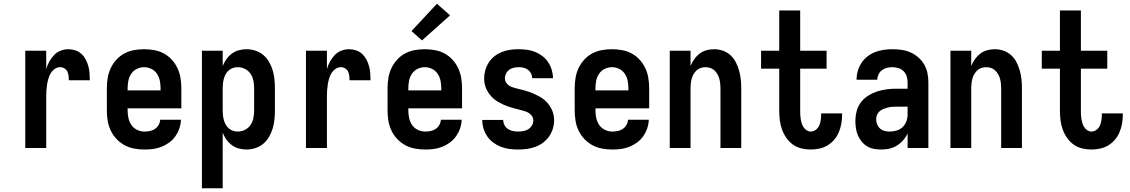

<svg xmlns="http://www.w3.org/2000/svg" viewBox="-20 -791 6040 1026"><path d="M115 0V-520H227V-422Q233 -443 243.5 -462Q254 -481 268.5 -496.5Q283 -512 303.5 -520Q324 -528 345 -528Q364 -528 382.5 -522Q401 -516 415 -503Q429 -490 438 -473Q447 -456 452 -437.5Q457 -419 458.5 -400Q460 -381 460 -362H348Q348 -374 346.5 -386Q345 -398 340 -408.5Q335 -419 324.5 -425.5Q314 -432 302 -432Q286 -432 272.5 -422.5Q259 -413 251 -399.5Q243 -386 238.5 -370.5Q234 -355 231.5 -339Q229 -323 228 -307.5Q227 -292 227 -276V0Z M752 8Q725 8 697.5 3Q670 -2 646 -15Q622 -28 603 -48Q584 -68 572 -93Q560 -118 555.5 -145.5Q551 -173 551 -200V-320Q551 -347 555.5 -374.5Q560 -402 571.5 -426.5Q583 -451 601.5 -471.5Q620 -492 644 -505Q668 -518 695.5 -523Q723 -528 750 -528Q777 -528 804.5 -523Q832 -518 856 -505Q880 -492 898.5 -471.5Q917 -451 928.5 -426.5Q940 -402 944.5 -374.5Q949 -347 949 -320V-212H662V-200Q662 -180 666.5 -159.5Q671 -139 682.5 -122.5Q694 -106 713 -97Q732 -88 752 -88Q767 -88 781.5 -91Q796 -94 808 -102Q820 -110 827.5 -123Q835 -136 836 -151H947Q946 -127 938.5 -105Q931 -83 917.5 -63.5Q904 -44 885 -30Q866 -16 844 -7Q822 2 799 5Q776 8 752 8ZM662 -308H838V-320Q838 -340 834 -360Q830 -380 818.5 -397Q807 -414 788.5 -423Q770 -432 750 -432Q730 -432 711.5 -423Q693 -414 681.5 -397Q670 -380 666 -360Q662 -340 662 -320Z M1059 215V-520H1170V-438Q1178 -458 1190 -475Q1202 -492 1219 -504.5Q1236 -517 1256 -522.5Q1276 -528 1297 -528Q1321 -528 1344.5 -520.5Q1368 -513 1386.5 -497.5Q1405 -482 1417.5 -460.5Q1430 -439 1437 -416Q1444 -393 1446.5 -368.5Q1449 -344 1449 -320V-200Q1449 -176 1446.5 -151.5Q1444 -127 1437 -104Q1430 -81 1417.5 -59.5Q1405 -38 1386.5 -22.5Q1368 -7 1344.5 0.5Q1321 8 1297 8Q1276 8 1256 2.5Q1236 -3 1219 -15.5Q1202 -28 1190 -45Q1178 -62 1170 -82V215ZM1251 -88Q1271 -88 1289.5 -97.5Q1308 -107 1319 -123.5Q1330 -140 1334 -160Q1338 -180 1338 -200V-320Q1338 -340 1334 -360Q1330 -380 1319 -396.5Q1308 -413 1289.5 -422.5Q1271 -432 1251 -432Q1238 -432 1225.5 -428Q1213 -424 1203 -415.5Q1193 -407 1186.5 -395.5Q1180 -384 1176.5 -371.5Q1173 -359 1171.5 -346Q1170 -333 1170 -320V-200Q1170 -187 1171.5 -174Q1173 -161 1176.5 -148.5Q1180 -136 1186.5 -124.5Q1193 -113 1203 -104.5Q1213 -96 1225.5 -92Q1238 -88 1251 -88Z M1615 0V-520H1727V-422Q1733 -443 1743.5 -462Q1754 -481 1768.5 -496.5Q1783 -512 1803.5 -520Q1824 -528 1845 -528Q1864 -528 1882.5 -522Q1901 -516 1915 -503Q1929 -490 1938 -473Q1947 -456 1952 -437.5Q1957 -419 1958.5 -400Q1960 -381 1960 -362H1848Q1848 -374 1846.5 -386Q1845 -398 1840 -408.5Q1835 -419 1824.5 -425.5Q1814 -432 1802 -432Q1786 -432 1772.5 -422.5Q1759 -413 1751 -399.5Q1743 -386 1738.5 -370.5Q1734 -355 1731.5 -339Q1729 -323 1728 -307.5Q1727 -292 1727 -276V0Z M2252 8Q2225 8 2197.5 3Q2170 -2 2146 -15Q2122 -28 2103 -48Q2084 -68 2072 -93Q2060 -118 2055.5 -145.5Q2051 -173 2051 -200V-320Q2051 -347 2055.5 -374.5Q2060 -402 2071.5 -426.5Q2083 -451 2101.5 -471.5Q2120 -492 2144 -505Q2168 -518 2195.5 -523Q2223 -528 2250 -528Q2277 -528 2304.5 -523Q2332 -518 2356 -505Q2380 -492 2398.5 -471.5Q2417 -451 2428.5 -426.5Q2440 -402 2444.5 -374.5Q2449 -347 2449 -320V-212H2162V-200Q2162 -180 2166.5 -159.5Q2171 -139 2182.5 -122.5Q2194 -106 2213 -97Q2232 -88 2252 -88Q2267 -88 2281.5 -91Q2296 -94 2308 -102Q2320 -110 2327.5 -123Q2335 -136 2336 -151H2447Q2446 -127 2438.5 -105Q2431 -83 2417.5 -63.5Q2404 -44 2385 -30Q2366 -16 2344 -7Q2322 2 2299 5Q2276 8 2252 8ZM2162 -308H2338V-320Q2338 -340 2334 -360Q2330 -380 2318.5 -397Q2307 -414 2288.5 -423Q2270 -432 2250 -432Q2230 -432 2211.5 -423Q2193 -414 2181.5 -397Q2170 -380 2166 -360Q2162 -340 2162 -320ZM2235 -575 2179 -625 2315 -771 2385 -709Z M2748 8Q2725 8 2702 5Q2679 2 2657 -6.5Q2635 -15 2616 -29Q2597 -43 2584 -62Q2571 -81 2564 -103.5Q2557 -126 2557 -150H2669Q2669 -136 2675.5 -123Q2682 -110 2694 -102Q2706 -94 2720 -91Q2734 -88 2748 -88Q2763 -88 2777 -90.5Q2791 -93 2803 -100.5Q2815 -108 2822.5 -120.5Q2830 -133 2830 -147Q2830 -163 2819 -175.5Q2808 -188 2793.5 -193.5Q2779 -199 2763.5 -202.5Q2748 -206 2733 -210.5Q2718 -215 2703 -219.5Q2688 -224 2673.5 -230.5Q2659 -237 2645.5 -244.5Q2632 -252 2620 -262Q2608 -272 2598 -284.5Q2588 -297 2581 -311Q2574 -325 2570.5 -340.5Q2567 -356 2567 -372Q2567 -394 2573.5 -416.5Q2580 -439 2592.5 -458Q2605 -477 2623 -491Q2641 -505 2662.5 -513.5Q2684 -522 2706.5 -525Q2729 -528 2752 -528Q2774 -528 2796.5 -525Q2819 -522 2840 -513.5Q2861 -505 2879 -491Q2897 -477 2909.5 -458Q2922 -439 2928.5 -417Q2935 -395 2935 -373H2824Q2824 -386 2818 -398Q2812 -410 2801.5 -418Q2791 -426 2778 -429Q2765 -432 2752 -432Q2738 -432 2725 -429Q2712 -426 2701.5 -418.5Q2691 -411 2684.5 -398.5Q2678 -386 2678 -373Q2678 -357 2688.5 -344.5Q2699 -332 2714 -326.5Q2729 -321 2744 -317.5Q2759 -314 2774.5 -310Q2790 -306 2805 -301Q2820 -296 2834 -289.5Q2848 -283 2862 -275.5Q2876 -268 2888 -258Q2900 -248 2910 -235.5Q2920 -223 2927 -209Q2934 -195 2937.5 -179.5Q2941 -164 2941 -149Q2941 -125 2934 -102.5Q2927 -80 2913.5 -61Q2900 -42 2881 -28Q2862 -14 2840 -6Q2818 2 2795 5Q2772 8 2748 8Z M3252 8Q3225 8 3197.5 3Q3170 -2 3146 -15Q3122 -28 3103 -48Q3084 -68 3072 -93Q3060 -118 3055.5 -145.5Q3051 -173 3051 -200V-320Q3051 -347 3055.5 -374.5Q3060 -402 3071.5 -426.5Q3083 -451 3101.5 -471.5Q3120 -492 3144 -505Q3168 -518 3195.5 -523Q3223 -528 3250 -528Q3277 -528 3304.5 -523Q3332 -518 3356 -505Q3380 -492 3398.5 -471.5Q3417 -451 3428.5 -426.5Q3440 -402 3444.5 -374.5Q3449 -347 3449 -320V-212H3162V-200Q3162 -180 3166.5 -159.5Q3171 -139 3182.5 -122.5Q3194 -106 3213 -97Q3232 -88 3252 -88Q3267 -88 3281.5 -91Q3296 -94 3308 -102Q3320 -110 3327.5 -123Q3335 -136 3336 -151H3447Q3446 -127 3438.5 -105Q3431 -83 3417.5 -63.5Q3404 -44 3385 -30Q3366 -16 3344 -7Q3322 2 3299 5Q3276 8 3252 8ZM3162 -308H3338V-320Q3338 -340 3334 -360Q3330 -380 3318.5 -397Q3307 -414 3288.5 -423Q3270 -432 3250 -432Q3230 -432 3211.5 -423Q3193 -414 3181.5 -397Q3170 -380 3166 -360Q3162 -340 3162 -320Z M3559 0V-520H3670V-438Q3678 -458 3690 -475Q3702 -492 3718.5 -504.5Q3735 -517 3755 -522.5Q3775 -528 3796 -528Q3820 -528 3843 -520Q3866 -512 3883.5 -496Q3901 -480 3912 -458.5Q3923 -437 3929.5 -414Q3936 -391 3938.5 -367.5Q3941 -344 3941 -320V0H3830V-320Q3830 -333 3828.5 -346Q3827 -359 3823.5 -371.5Q3820 -384 3813.5 -395Q3807 -406 3797.5 -415Q3788 -424 3775.5 -428Q3763 -432 3750 -432Q3737 -432 3724.5 -428Q3712 -424 3702.5 -415Q3693 -406 3686.5 -395Q3680 -384 3676.5 -371.5Q3673 -359 3671.5 -346Q3670 -333 3670 -320V0Z M4312 8Q4287 8 4262 2Q4237 -4 4216.5 -19Q4196 -34 4181.5 -55Q4167 -76 4158.5 -100Q4150 -124 4147 -149.5Q4144 -175 4144 -200V-424H4047V-520H4144V-735H4256V-520H4397V-424H4256V-200Q4256 -188 4256.5 -176.5Q4257 -165 4259 -153.5Q4261 -142 4264.5 -131Q4268 -120 4274.5 -110.5Q4281 -101 4291 -94.5Q4301 -88 4312 -88Q4327 -88 4339.5 -97.5Q4352 -107 4358 -121Q4364 -135 4366 -150Q4368 -165 4368 -180Q4368 -181 4368 -182.5Q4368 -184 4368 -185H4480Q4480 -182 4480 -179.5Q4480 -177 4480 -175Q4480 -151 4475.5 -128Q4471 -105 4462 -83.5Q4453 -62 4437.5 -44Q4422 -26 4402 -14Q4382 -2 4359 3Q4336 8 4312 8Z M4689 8Q4669 8 4650 4.5Q4631 1 4614 -9Q4597 -19 4584.5 -34.5Q4572 -50 4564.5 -67.5Q4557 -85 4554 -104.5Q4551 -124 4551 -143Q4551 -170 4557.5 -196Q4564 -222 4579.5 -243Q4595 -264 4617.5 -278.5Q4640 -293 4665 -301.5Q4690 -310 4716.5 -313.5Q4743 -317 4769 -317H4830V-351Q4830 -368 4825 -383.5Q4820 -399 4808.5 -410.5Q4797 -422 4781 -427Q4765 -432 4748 -432Q4734 -432 4719.5 -428.5Q4705 -425 4693 -416Q4681 -407 4674.5 -393Q4668 -379 4668 -365H4557Q4557 -388 4563.5 -411Q4570 -434 4583 -454Q4596 -474 4615 -489Q4634 -504 4656 -512.5Q4678 -521 4701.5 -524.5Q4725 -528 4748 -528Q4773 -528 4798 -524.5Q4823 -521 4845.5 -511Q4868 -501 4887 -484.5Q4906 -468 4918.5 -446.5Q4931 -425 4936 -400.5Q4941 -376 4941 -351V0H4830V-78Q4825 -68 4823.5 -65.5Q4822 -63 4819 -58.5Q4816 -54 4812.5 -49.5Q4809 -45 4805.5 -41Q4802 -37 4798 -33Q4794 -29 4790 -25.5Q4786 -22 4781.5 -19Q4777 -16 4772.5 -13Q4768 -10 4763 -7.5Q4758 -5 4753 -3Q4748 -1 4742.5 0.5Q4737 2 4732 3.5Q4727 5 4721.5 5.5Q4716 6 4710.5 6.5Q4705 7 4699.5 7.5Q4694 8 4689 8ZM4734 -88Q4753 -88 4771.5 -93.5Q4790 -99 4803.5 -112Q4817 -125 4823.5 -143Q4830 -161 4830 -180V-221H4769Q4757 -221 4745.5 -220Q4734 -219 4722.5 -216Q4711 -213 4700 -208.5Q4689 -204 4680 -196Q4671 -188 4666.5 -177Q4662 -166 4662 -154Q4662 -140 4667 -127Q4672 -114 4682.5 -104.5Q4693 -95 4706.5 -91.5Q4720 -88 4734 -88Z M5059 0V-520H5170V-438Q5178 -458 5190 -475Q5202 -492 5218.5 -504.5Q5235 -517 5255 -522.5Q5275 -528 5296 -528Q5320 -528 5343 -520Q5366 -512 5383.5 -496Q5401 -480 5412 -458.5Q5423 -437 5429.5 -414Q5436 -391 5438.5 -367.5Q5441 -344 5441 -320V0H5330V-320Q5330 -333 5328.5 -346Q5327 -359 5323.5 -371.5Q5320 -384 5313.5 -395Q5307 -406 5297.5 -415Q5288 -424 5275.5 -428Q5263 -432 5250 -432Q5237 -432 5224.5 -428Q5212 -424 5202.5 -415Q5193 -406 5186.5 -395Q5180 -384 5176.5 -371.5Q5173 -359 5171.5 -346Q5170 -333 5170 -320V0Z M5812 8Q5787 8 5762 2Q5737 -4 5716.5 -19Q5696 -34 5681.5 -55Q5667 -76 5658.5 -100Q5650 -124 5647 -149.5Q5644 -175 5644 -200V-424H5547V-520H5644V-735H5756V-520H5897V-424H5756V-200Q5756 -188 5756.5 -176.5Q5757 -165 5759 -153.5Q5761 -142 5764.5 -131Q5768 -120 5774.5 -110.5Q5781 -101 5791 -94.5Q5801 -88 5812 -88Q5827 -88 5839.5 -97.5Q5852 -107 5858 -121Q5864 -135 5866 -150Q5868 -165 5868 -180Q5868 -181 5868 -182.5Q5868 -184 5868 -185H5980Q5980 -182 5980 -179.5Q5980 -177 5980 -175Q5980 -151 5975.5 -128Q5971 -105 5962 -83.5Q5953 -62 5937.5 -44Q5922 -26 5902 -14Q5882 -2 5859 3Q5836 8 5812 8Z"/></svg>

Font: Zed Mono
Style: Bold
Weight: 700
Monospace: yes
Designer: Belleve Invis
Foundry: Belleve Invis
Version: Version 1.0.0; ttfautohint (v1.8.4)